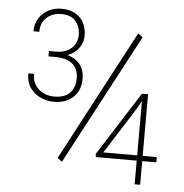

<svg xmlns="http://www.w3.org/2000/svg" viewBox="-51 -764 779 814"><g transform="rotate(5 338.0 -357.0)"><path d="M531.2 -624 236.3 -68.4 216.8 -83 511.2 -638.7ZM635.3 -123V-100.6H377.4L376.5 -114.3L549.3 -385.3H569.3L533.7 -321.8L407.7 -123ZM575.2 -385.3V0H551.8V-385.3ZM140.6 -531.2H169.9Q199.7 -531.2 220 -542Q240.2 -552.7 250.5 -570.6Q260.7 -588.4 260.7 -610.4Q260.7 -644.5 240.7 -668.2Q220.7 -691.9 178.7 -691.9Q142.1 -691.9 117.4 -669.7Q92.8 -647.5 92.8 -608.9H67.9Q67.9 -640.6 82.8 -664.3Q97.7 -688 122.8 -701.2Q147.9 -714.4 178.2 -714.4Q210.9 -714.4 234.9 -701.9Q258.8 -689.5 272.2 -665.8Q285.6 -642.1 285.6 -608.4Q285.6 -583.5 272.2 -561.8Q258.8 -540 233.6 -526.6Q208.5 -513.2 173.8 -513.2H140.6ZM140.6 -508.3V-526.4H173.8Q212.4 -526.4 239 -514.2Q265.6 -502 279.3 -479.7Q293 -457.5 293 -426.8Q293 -392.1 278.3 -367.7Q263.7 -343.3 238.3 -330.8Q212.9 -318.4 180.2 -318.4Q151.9 -318.4 124.5 -330.3Q97.2 -342.3 79.3 -366.9Q61.5 -391.6 61.5 -429.2H85.9Q85.9 -389.6 112.5 -365.2Q139.2 -340.8 180.7 -340.8Q222.7 -340.8 245.4 -363.5Q268.1 -386.2 268.1 -425.8Q268.1 -455.1 255.6 -473.4Q243.2 -491.7 220.9 -500Q198.7 -508.3 169.9 -508.3Z"/></g></svg>

Font: Roboto Condensed Thin
Style: Regular
Weight: 250
Width: 3
Designer: Christian Robertson
Foundry: Google
Version: Version 3.009; 2024